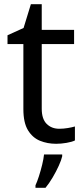

<svg xmlns="http://www.w3.org/2000/svg" viewBox="-20 -679 401 920"><path d="M264 -62Q284 -62 305 -65.5Q326 -69 339 -73V-6Q325 1 299 5.5Q273 10 249 10Q207 10 171.5 -4.5Q136 -19 114 -55Q92 -91 92 -156V-468H16V-510L93 -545L128 -659H180V-536H335V-468H180V-158Q180 -109 203.5 -85.5Q227 -62 264 -62ZM278 70Q274 88 261.5 115.5Q249 143 232.5 171Q216 199 198 221H150V209Q158 192 166.5 165.5Q175 139 182 110.5Q189 82 191 61H278Z"/></svg>

Font: Noto Sans Modi
Style: Regular
Weight: 400
Designer: Monotype Design Team
Foundry: Monotype Imaging Inc.
Version: Version 2.003; ttfautohint (v1.8.4.7-5d5b)